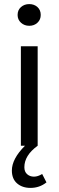

<svg xmlns="http://www.w3.org/2000/svg" viewBox="-20 -712 286 938"><path d="M38 121Q38 64 102 0H82V-486H164V0Q99 47 99 105Q99 127 112.5 139Q126 151 146 151Q165 151 186 138L207 179Q173 206 129 206Q89 206 63.5 184Q38 162 38 121ZM66 -639Q66 -663 82.5 -677.5Q99 -692 123 -692Q147 -692 163 -677.5Q179 -663 179 -639Q179 -616 163 -601Q147 -586 123 -586Q99 -586 82.5 -601Q66 -616 66 -639Z"/></svg>

Font: RibengUni
Style: Regular
Weight: 400
Designer: (1) Dr. Andrew Glass (Senior Program Manager at Microsoft Corporation)
(2) Bivuti Chakma (Chakma Font Designer & Keyboar
Foundry: Bivuti Chakma
Version: Version 2.2022; Updated on: 03 June 2022; Friday